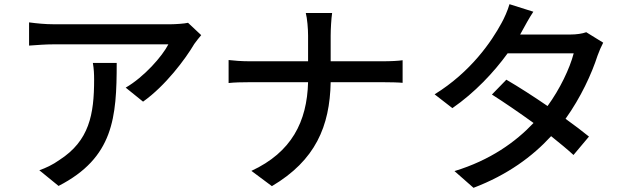

<svg xmlns="http://www.w3.org/2000/svg" viewBox="-20 -844 3020 918"><path d="M942 -676 879 -735C863 -731 818 -728 796 -728H237C197 -728 156 -732 119 -737V-626C162 -629 197 -632 237 -632H785C756 -575 669 -476 581 -425L664 -358C771 -434 866 -561 909 -634C917 -646 933 -665 942 -676ZM538 -543H424C429 -514 430 -490 430 -463C430 -297 407 -171 264 -79C232 -56 197 -40 168 -30L260 45C523 -90 538 -282 538 -543Z M1453 -674V-551H1174C1136 -551 1097 -554 1073 -557V-447C1098 -450 1136 -451 1176 -451H1453C1448 -262 1374 -116 1182 -27L1280 46C1488 -77 1557 -240 1561 -451H1808C1843 -451 1887 -450 1905 -448V-556C1887 -553 1848 -551 1809 -551H1561V-674C1561 -704 1564 -756 1568 -782H1442C1449 -756 1453 -706 1453 -674Z M2530 -788 2416 -824C2408 -795 2390 -755 2378 -734C2330 -645 2231 -500 2058 -393L2143 -327C2250 -401 2341 -498 2407 -589H2723C2704 -516 2657 -418 2598 -337C2531 -383 2461 -428 2401 -463L2332 -392C2390 -355 2462 -306 2531 -256C2445 -165 2324 -78 2153 -26L2244 54C2407 -8 2526 -96 2615 -193C2656 -160 2694 -129 2722 -103L2796 -191C2765 -216 2726 -246 2684 -276C2757 -378 2809 -491 2837 -578C2844 -598 2855 -623 2864 -640L2783 -690C2764 -683 2736 -679 2708 -679H2467C2471 -686 2474 -692 2478 -699C2489 -719 2510 -758 2530 -788Z"/></svg>

Font: Source Han Sans JP Medium
Style: Regular
Weight: 500
Designer: Ryoko NISHIZUKA 西塚涼子 (kana, bopomofo & ideographs); Paul D. Hunt (Latin, Greek & Cyrillic); Sandoll Communications 산돌커뮤니
Foundry: Adobe
Version: Version 2.002;hotconv 1.0.116;makeotfexe 2.5.65601